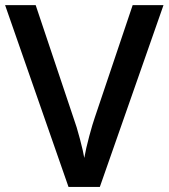

<svg xmlns="http://www.w3.org/2000/svg" viewBox="-20 -734 662 754"><path d="M501 -713.9H622.1L372.1 0H249L0 -713.9H120.1L269 -270Q280.8 -238.3 293.9 -188.2Q307.1 -138.2 311 -113.8Q317.4 -150.9 330.6 -199.7Q343.8 -248.5 352.1 -272Z"/></svg>

Font: f0_41264          
Style: Regular
Weight: 600
Foundry: Ascender Corporation
Version: Version 1.10